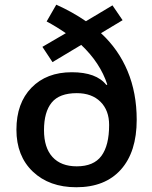

<svg xmlns="http://www.w3.org/2000/svg" viewBox="-20 -786 647 816"><path d="M561 -276.9Q561 -140.6 493.9 -65.4Q426.8 9.8 304.2 9.8Q189.5 9.8 119.6 -56.6Q49.8 -123 49.8 -234.9Q49.8 -347.7 113.8 -413.3Q177.7 -479 285.2 -479Q389.6 -479 432.1 -424.8L436 -426.8Q405.8 -519 325.2 -595.2L203.1 -522L160.2 -586.9L259.8 -645Q217.8 -673.8 178.2 -694.8L219.2 -766.1Q287.6 -735.4 345.2 -695.8L458 -763.2L501 -700.2L409.2 -645Q483.4 -576.7 522.2 -483.9Q561 -391.1 561 -276.9ZM443.8 -254.9Q443.8 -316.9 407 -353.5Q370.1 -390.1 306.2 -390.1Q232.4 -390.1 199.7 -350.1Q167 -310.1 167 -232.9Q167 -158.2 203.1 -118.7Q239.3 -79.1 306.2 -79.1Q378.4 -79.1 411.1 -123.5Q443.8 -168 443.8 -254.9Z"/></svg>

Font: f1_4961           
Style: Regular
Weight: 600
Foundry: Ascender Corporation
Version: Version 1.10